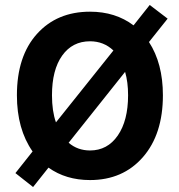

<svg xmlns="http://www.w3.org/2000/svg" viewBox="-20 -712 721 772"><path d="M654 -637 579 -543Q635 -457 635 -329Q635 -172 554.5 -80Q474 12 342 12Q245 12 175 -38L113 40L42 -16L111 -103Q48 -193 48 -329Q48 -486 128.5 -575.5Q209 -665 342 -665Q444 -665 517 -610L582 -692ZM189 -329Q189 -265 205 -220L436 -509Q397 -546 342 -546Q271 -546 230 -488.5Q189 -431 189 -329ZM495 -329Q495 -382 483 -423L256 -138Q292 -107 342 -107Q412 -107 453.5 -167Q495 -227 495 -329Z"/></svg>

Font: Assistant
Style: Bold
Weight: 700
Designer: Hebrew By Ben Nathan, Latin by Paul Hunt
Version: Version 2.001;PS 002.001;hotconv 1.0.88;makeotf.lib2.5.64775